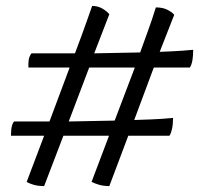

<svg xmlns="http://www.w3.org/2000/svg" viewBox="-20 -614 672 648"><path d="M129 14Q107 14 91.5 9Q76 4 70 0L129 -156H17Q17 -178 20.5 -190Q24 -202 28 -204H147L215 -386H76Q75 -411 79.5 -422Q84 -433 87 -434H233Q244 -462 254.5 -491.5Q265 -521 275 -548.5Q285 -576 291 -594Q311 -594 326.5 -584.5Q342 -575 349 -566L298 -434L453 -437Q464 -468 478 -506Q492 -544 506 -589Q530 -589 546 -580.5Q562 -572 568 -564L519 -439Q570 -441 597 -443Q624 -445 632 -446Q632 -426 629.5 -411Q627 -396 621 -386H499L433 -209Q500 -211 527 -213Q554 -215 564 -216Q564 -194 560.5 -178.5Q557 -163 552 -156H413L349 14Q328 14 312.5 9Q297 4 289 0L348 -156H194ZM212 -204 367 -207 435 -386H281Z"/></svg>

Font: Texturina 12pt
Style: Italic
Weight: 400
Italic angle: -11°
Designer: Guillermo Torres Carreño
Foundry: Omnibus-Type
Version: Version 1.002